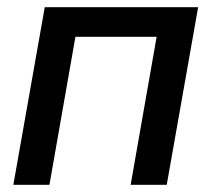

<svg xmlns="http://www.w3.org/2000/svg" viewBox="-20 -512 588 532"><path d="M104 -492 17 0H117L189 -410H414L342 0H442L529 -492Z"/></svg>

Font: Geom
Style: Italic
Weight: 400
Italic angle: -10°
Version: Version 1.102